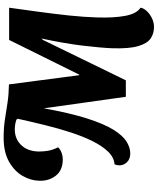

<svg xmlns="http://www.w3.org/2000/svg" viewBox="77 -808 889 1084"><g transform="rotate(-90 522.0 -265.5)"><path d="M198 25Q166 25 148 5.5Q130 -14 131 -38Q131 -51 137 -64Q176 -67 208 -100Q240 -133 267 -187Q294 -241 316.5 -310Q339 -379 358 -456Q377 -533 394 -610L389 -618Q361 -627 334 -627Q281 -627 246 -591.5Q211 -556 209 -493Q209 -464 213.5 -438.5Q218 -413 233 -382Q218 -368 199.5 -362Q181 -356 166 -356Q103 -356 72.5 -395.5Q42 -435 44 -489Q45 -537 71.5 -583Q98 -629 151.5 -659.5Q205 -690 287 -690Q344 -690 391.5 -682.5Q439 -675 485 -668Q531 -661 587 -660H588L640 -263H643L839 -659H1021Q1010 -579 998 -492Q986 -405 977 -319.5Q968 -234 966 -161Q963 -68 975 -3.5Q987 61 1021 83Q1019 99 1003.5 116.5Q988 134 963.5 146.5Q939 159 912 159Q876 159 848 140.5Q820 122 804.5 71Q789 20 792 -77Q795 -145 807 -245Q819 -345 847 -476L839 -468L611 0H518L453 -463Q426 -314 395.5 -218.5Q365 -123 332 -70Q299 -17 265 4Q231 25 198 25Z"/></g></svg>

Font: Sansita Swashed
Style: Bold
Weight: 700
Designer: Pablo Cosgaya
Foundry: Omnibus-Type
Version: Version 1.003; ttfautohint (v1.8.3)